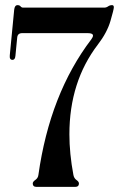

<svg xmlns="http://www.w3.org/2000/svg" viewBox="-20 -727 472 747"><path d="M18.1 -512.2 35.2 -689Q37.1 -707 48.3 -707Q56.2 -707 60.1 -702.1Q64 -697.3 70.3 -697.3H385.3Q393.6 -697.3 400.4 -702.1Q407.2 -707 416 -707Q422.9 -707 422.9 -698.7Q422.9 -690.4 409.7 -645.3Q396.5 -600.1 360.8 -553.7Q250 -408.7 250 -204.6Q250 -129.4 265.6 -46.4Q268.1 -33.2 277.6 -26.6Q287.1 -20 287.1 -13.2Q287.1 0 273.4 0H121.1Q107.4 0 107.4 -13.2Q107.4 -20 117.7 -27.1Q127.9 -34.2 129.4 -46.4Q173.8 -361.8 335.4 -574.2Q341.8 -583 341.8 -588.4Q341.8 -598.1 321.3 -598.1H66.4Q48.3 -598.1 46.9 -580.6L40 -509.8Q38.6 -494.1 28.8 -494.1Q16.1 -494.1 18.1 -512.2Z"/></svg>

Font: UnifrakturMaguntia19
Style: Book
Weight: 400
Designer: j. 'mach' wust, Gerrit Ansmann, Georg Duffner, based on a font by Peter Wiegel, original typeface by Carl Albert Fahrenw
Version: Version 2017-03-19